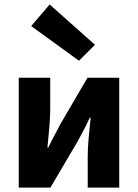

<svg xmlns="http://www.w3.org/2000/svg" viewBox="-20 -847 623 867"><path d="M64.6 0V-496H206.8V-358.4Q206.8 -320.5 203 -274.9Q199.2 -229.3 194.2 -180.3H197.6Q209.9 -206 226.3 -236.3Q242.6 -266.7 253.9 -288.7L375.1 -496H518.4V0H376.1V-137.6Q376.1 -175.1 380 -220.4Q383.9 -265.8 389.4 -315.7H385.4Q373.5 -289.8 357.7 -259.3Q341.9 -228.8 329.6 -206.9L207.8 0ZM336.5 -572.7 120.9 -729.3 204.2 -826.7 408.9 -644.7Z"/></svg>

Font: Source Sans Variable
Style: Regular
Weight: 200
Designer: Paul D. Hunt
Foundry: Adobe Systems Incorporated
Version: Version 3.006;hotconv 1.0.111;makeotfexe 2.5.65597